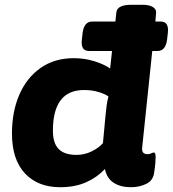

<svg xmlns="http://www.w3.org/2000/svg" viewBox="-20 -774 722 802"><path d="M231 8Q138 8 84 -50Q30 -108 30 -216Q30 -308 61 -379Q92 -450 150 -490.5Q208 -531 288 -531Q333 -531 373.5 -518.5Q414 -506 440 -488L448 -561H352Q316 -561 322 -609L325 -636Q331 -684 365 -684H462L466 -722Q469 -754 529 -754H575Q605 -754 619.5 -744Q634 -734 632 -720L629 -684H651Q687 -684 681 -636L678 -609Q672 -561 638 -561H616L574 -159Q570 -130 596 -130Q605 -130 612 -133.5Q619 -137 623 -137Q630 -137 630 -118Q630 -110 629 -94.5Q628 -79 624 -54Q620 -20 591 -6Q562 8 527 8Q484 8 455.5 -10Q427 -28 418 -68Q387 -34 340.5 -13Q294 8 231 8ZM300 -127Q332 -127 361.5 -141Q391 -155 410 -176L421 -294Q423 -315 425.5 -333.5Q428 -352 433 -371Q420 -381 392 -389.5Q364 -398 331 -398Q201 -398 201 -228Q201 -176 225 -151.5Q249 -127 300 -127Z"/></svg>

Font: Asap Semi Expanded Semi Expanded ExtraBold
Style: Italic
Weight: 800
Width: 6
Italic angle: -6°
Designer: Pablo Cosgaya
Foundry: Omnibus-Type
Version: Version 3.001; ttfautohint (v1.8.4.7-5d5b)